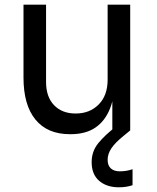

<svg xmlns="http://www.w3.org/2000/svg" viewBox="-20 -555 668 817"><path d="M281 16H277Q182 16 131 -46Q80 -108 80 -225V-535H176V-206Q176 -143 210 -107.5Q244 -72 302 -72Q362 -72 400 -110.5Q438 -149 438 -216V-535H534V0H458V-229H470Q470 -150 449 -95.5Q428 -41 386.5 -12.5Q345 16 281 16ZM486 242Q434 242 402 214.5Q370 187 370 135Q370 89 398 54.5Q426 20 474 -17L503 -40L534 0L506 23Q470 52 454 76Q438 100 438 125Q438 149 451.5 161.5Q465 174 490 174Q519 174 544 165V233Q533 237 518 239.5Q503 242 486 242Z"/></svg>

Font: Sora Variable
Style: Regular
Weight: 400
Designer: Jonathan Barnbrook, Julián Moncada
Foundry: Barnbrook Fonts
Version: Version 2.000